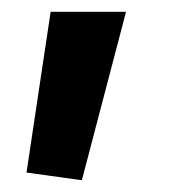

<svg xmlns="http://www.w3.org/2000/svg" viewBox="-20 -168 294 326"><path d="M25 125 66 -148H194L119 138Z"/></svg>

Font: Murecho Thin Medium
Style: Regular
Weight: 500
Version: Version 1.010